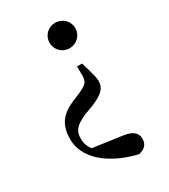

<svg xmlns="http://www.w3.org/2000/svg" viewBox="-189 -632 834 949"><g transform="rotate(-30 227.5 -158.0)"><path d="M283 -543C241 -543 210 -510 210 -471C210 -431 241 -398 283 -398C325 -398 357 -431 357 -471C357 -510 325 -543 283 -543ZM60 -7C60 127 208 203 319 227C352 219 371 202 371 169C371 139 353 116 299 108L129 84C115 65 107 44 107 19C106 -27 125 -49 185 -76L243 -98C303 -124 326 -147 326 -186C326 -205 320 -225 310 -262L298 -302H269L270 -245C268 -213 257 -202 210 -181L164 -162C93 -130 60 -88 60 -7Z"/></g></svg>

Font: Noto Serif CJK KR SemiBold
Style: Regular
Weight: 600
Designer: Ryoko NISHIZUKA 西塚涼子 (kana & ideographs); Frank Grießhammer (Latin, Greek & Cyrillic); Wenlong ZHANG 张文龙 (bopomofo); San
Foundry: Adobe
Version: Version 2.001;hotconv 1.1.0;makeotfexe 2.6.0